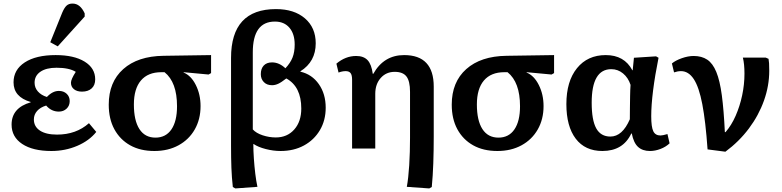

<svg xmlns="http://www.w3.org/2000/svg" viewBox="-20 -833 4385 1077"><path d="M268 14Q164 14 104.5 -25.5Q45 -65 45 -134Q45 -228 152 -259V-261Q56 -289 56 -371Q56 -442 119 -483Q182 -524 292 -524Q395 -524 454.5 -487.5Q514 -451 514 -388Q514 -355 494 -337Q474 -319 440 -319Q412 -319 395 -332.5Q378 -346 378 -369Q378 -388 405 -430Q368 -453 297 -453Q239 -453 206.5 -430.5Q174 -408 174 -369Q174 -341 192.5 -320Q211 -299 243 -289Q275 -323 310 -323Q337 -323 354 -307Q371 -291 371 -266Q371 -240 353.5 -223.5Q336 -207 310 -207Q268 -207 239 -241Q206 -231 188 -210.5Q170 -190 170 -163Q170 -123 204 -100.5Q238 -78 300 -78Q407 -78 479 -142L520 -93Q481 -44 413.5 -15Q346 14 268 14ZM304 -573 262 -596 329 -762Q341 -790 353.5 -801.5Q366 -813 387 -813Q430 -813 455 -758V-740Z M846 14Q767 14 710 -18Q653 -50 621.5 -108Q590 -166 590 -246Q590 -373 671.5 -445.5Q753 -518 897 -520L1164 -524V-423L1150 -415L1010 -428V-426Q1052 -409 1078.5 -356Q1105 -303 1105 -238Q1105 -164 1072.5 -107Q1040 -50 981.5 -18Q923 14 846 14ZM852 -61Q910 -61 941.5 -107Q973 -153 973 -237Q973 -372 903 -428H885Q810 -428 770.5 -381.5Q731 -335 731 -247Q731 -157 762 -109Q793 -61 852 -61Z M1300 224 1286 216Q1280 163 1278 108Q1276 53 1276 -15V-508Q1276 -782 1528 -782Q1630 -782 1690.5 -730Q1751 -678 1751 -590Q1751 -487 1665 -433V-431Q1730 -416 1768.5 -361Q1807 -306 1807 -229Q1807 -158 1774.5 -103Q1742 -48 1685 -17Q1628 14 1554 14Q1513 14 1470.5 3Q1428 -8 1403 -25H1401Q1401 12 1404 56Q1407 100 1412 141.5Q1417 183 1424 215ZM1527 -62Q1591 -62 1630.5 -106.5Q1670 -151 1670 -224Q1670 -347 1586 -393Q1558 -371 1540.5 -363Q1523 -355 1506 -355Q1477 -355 1460 -372.5Q1443 -390 1443 -417Q1443 -448 1459.5 -465.5Q1476 -483 1506 -483Q1546 -483 1581 -450Q1609 -480 1621 -510.5Q1633 -541 1633 -583Q1633 -643 1603.5 -677.5Q1574 -712 1522 -712Q1398 -712 1398 -539V-107Q1417 -86 1453.5 -74Q1490 -62 1527 -62Z M2388 224 2262 215Q2271 166 2275.5 93.5Q2280 21 2280 -61V-318Q2280 -378 2260 -404Q2240 -430 2194 -430Q2146 -430 2115.5 -395.5Q2085 -361 2085 -307V0H1955V-386Q1955 -412 1946.5 -423Q1938 -434 1919 -434Q1900 -434 1879 -426L1867 -476Q1918 -519 1978 -519Q2020 -519 2042 -495.5Q2064 -472 2071 -419H2074Q2133 -524 2247 -524Q2413 -524 2413 -347V-67Q2413 12 2410.5 83Q2408 154 2402 216Z M2770 14Q2691 14 2634 -18Q2577 -50 2545.5 -108Q2514 -166 2514 -246Q2514 -373 2595.5 -445.5Q2677 -518 2821 -520L3088 -524V-423L3074 -415L2934 -428V-426Q2976 -409 3002.5 -356Q3029 -303 3029 -238Q3029 -164 2996.5 -107Q2964 -50 2905.5 -18Q2847 14 2770 14ZM2776 -61Q2834 -61 2865.5 -107Q2897 -153 2897 -237Q2897 -372 2827 -428H2809Q2734 -428 2694.5 -381.5Q2655 -335 2655 -247Q2655 -157 2686 -109Q2717 -61 2776 -61Z M3359 14Q3262 14 3209.5 -55Q3157 -124 3157 -249Q3157 -377 3216.5 -450.5Q3276 -524 3378 -524Q3482 -524 3527 -439H3529L3536 -509L3660 -517L3674 -509Q3654 -410 3643.5 -326.5Q3633 -243 3633 -181Q3633 -121 3644.5 -97Q3656 -73 3685 -73Q3697 -73 3724 -81L3736 -29Q3715 -9 3685 2.5Q3655 14 3626 14Q3584 14 3559 -9Q3534 -32 3524 -84H3521Q3475 14 3359 14ZM3404 -67Q3471 -67 3513 -164Q3513 -190 3513.5 -225.5Q3514 -261 3514.5 -295.5Q3515 -330 3517 -357Q3504 -397 3475 -421Q3446 -445 3409 -445Q3299 -445 3299 -257Q3299 -159 3324.5 -113Q3350 -67 3404 -67Z M4049 18 3949 5Q3938 -152 3919.5 -248.5Q3901 -345 3871.5 -389.5Q3842 -434 3800 -434Q3781 -434 3761 -427L3749 -477Q3769 -494 3804.5 -506.5Q3840 -519 3871 -519Q3916 -519 3947 -498.5Q3978 -478 3998 -429.5Q4018 -381 4029 -298.5Q4040 -216 4046 -92H4050Q4083 -130 4106.5 -183.5Q4130 -237 4143 -298Q4156 -359 4156 -420Q4156 -474 4147 -510H4275L4291 -503Q4293 -491 4294 -478Q4295 -465 4295 -436Q4295 -352 4265.5 -269Q4236 -186 4181 -112.5Q4126 -39 4049 18Z"/></svg>

Font: Literata SemiBold
Style: Regular
Weight: 600
Designer: Latin by Veronika Burian and Jose Scaglione. Greek by Irene Vlachou. Cyrillic by Vera Evstafieva.
Foundry: TypeTogether
Version: Version 3.103; ttfautohint (v1.8.4.7-5d5b);gftools[0.9.29]